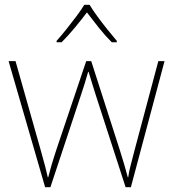

<svg xmlns="http://www.w3.org/2000/svg" viewBox="-20 -783 725 804"><path d="M380 -388Q372 -414 365.5 -434.5Q359 -455 351 -482H349Q335 -432 320 -388L191 1H169L16 -527H45L150 -156Q163 -110 169 -87Q175 -64 180 -41H182Q188 -64 194.5 -87Q201 -110 216 -156L341 -527H362L481 -157Q504 -84 515 -41H517Q520 -64 526.5 -88.5Q533 -113 544 -156L643 -527H669L528 1H506ZM355 -763Q367 -743 387 -715.5Q407 -688 429 -660.5Q451 -633 469 -612V-606H448Q420 -634 392.5 -668.5Q365 -703 344 -731Q323 -703 294.5 -668.5Q266 -634 238 -606H217V-612Q236 -633 258 -660.5Q280 -688 300.5 -715.5Q321 -743 333 -763Z"/></svg>

Font: Noto Sans Bengali Thin
Style: Regular
Weight: 100
Designer: Jelle Bosma - Monotype Design Team
Foundry: Monotype Imaging Inc.
Version: Version 2.003; ttfautohint (v1.8.4.7-5d5b)